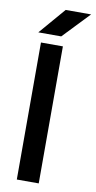

<svg xmlns="http://www.w3.org/2000/svg" viewBox="-98 -924 481 966"><g transform="rotate(10 143.0 -441.5)"><path d="M62 0V-700H174V0ZM40 -748 156 -883H286L157 -748Z"/></g></svg>

Font: Figtree Light SemiBold
Style: Regular
Weight: 600
Version: Version 2.002